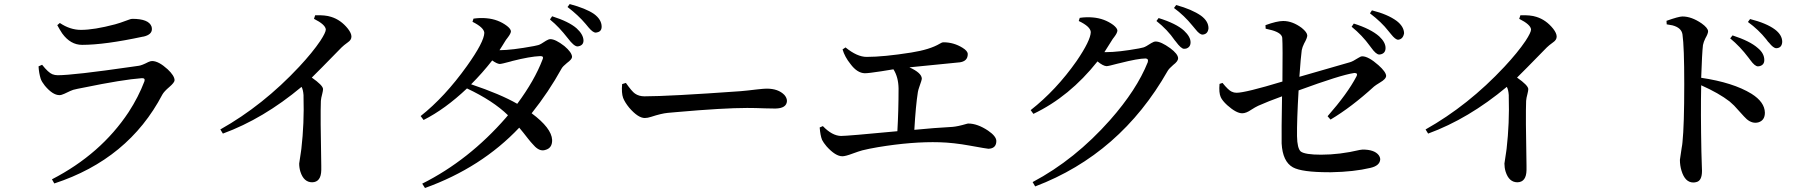

<svg xmlns="http://www.w3.org/2000/svg" viewBox="-20 -856 8979 951"><path d="M181.6 -465.8Q172.9 -493.2 170.9 -527.3L188.5 -535.2Q219.7 -496.1 239.3 -488.3Q252 -483.4 265.6 -483.4Q343.8 -483.4 633.8 -525.4Q654.3 -528.3 668 -530.3Q682.6 -532.2 714.8 -548.8Q725.6 -553.7 733.4 -553.7Q765.6 -553.7 810.5 -512.7Q843.8 -481.4 844.7 -459Q844.7 -447.3 818.4 -424.8Q793 -403.3 784.2 -387.7Q616.2 -67.4 249 52.7L237.3 32.2Q479.5 -92.8 617.2 -300.8Q666 -376 695.3 -453.1Q700.2 -468.8 684.6 -468.8Q683.6 -468.8 682.6 -468.8Q587.9 -461.9 393.6 -421.9Q361.3 -416 342.8 -411.1Q335 -409.2 298.8 -391.6Q284.2 -384.8 274.4 -384.8Q241.2 -384.8 202.1 -431.6Q186.5 -451.2 181.6 -465.8ZM732.4 -711.9Q732.4 -684.6 691.4 -674.8Q690.4 -674.8 689.5 -674.8Q499 -633.8 386.7 -633.8Q329.1 -633.8 288.1 -690.4Q276.4 -708 263.7 -731.4L276.4 -742.2Q327.1 -708 380.9 -708Q446.3 -708 549.8 -735.4Q569.3 -740.2 619.1 -758.8Q628.9 -762.7 635.7 -762.7Q716.8 -762.7 730.5 -724.6Q732.4 -717.8 732.4 -711.9Z M1535.2 -762.7 1541 -780.3Q1590.8 -782.2 1620.1 -772.5Q1668 -757.8 1703.1 -713.9Q1720.7 -691.4 1720.7 -674.8Q1720.7 -658.2 1703.1 -646.5Q1681.6 -630.9 1671.9 -621.1Q1550.8 -497.1 1524.4 -471.7Q1579.1 -433.6 1580.1 -415Q1580.1 -407.2 1576.2 -391.6Q1570.3 -370.1 1569.3 -356.4Q1566.4 -283.2 1571.3 -35.2Q1571.3 -21.5 1571.3 -13.7Q1570.3 45.9 1526.4 46.9Q1484.4 46.9 1467.8 -5.9Q1461.9 -25.4 1461.9 -45.9Q1461.9 -47.9 1470.7 -104.5Q1471.7 -112.3 1472.7 -119.1Q1487.3 -246.1 1483.4 -377Q1483.4 -381.8 1483.4 -384.8Q1481.4 -412.1 1473.6 -425.8Q1284.2 -267.6 1084 -194.3L1071.3 -214.8Q1283.2 -334 1461.9 -525.4Q1528.3 -596.7 1566.4 -653.3Q1593.8 -695.3 1593.8 -710Q1591.8 -734.4 1535.2 -762.7Z M2667 -560.5Q2674.8 -577.1 2659.2 -578.1Q2656.2 -578.1 2655.3 -578.1Q2605.5 -576.2 2516.6 -553.7Q2513.7 -552.7 2510.7 -551.8Q2463.9 -539.1 2455.1 -539.1Q2441.4 -540 2418 -556.6Q2369.1 -494.1 2313.5 -438.5Q2459 -389.6 2542 -341.8Q2627.9 -458 2667 -560.5ZM2320.3 -748 2325.2 -763.7Q2359.4 -768.6 2389.6 -765.6Q2447.3 -760.7 2491.2 -727.5Q2509.8 -712.9 2510.7 -701.2Q2510.7 -690.4 2494.1 -668.9Q2485.4 -658.2 2480.5 -649.4Q2476.6 -642.6 2467.8 -628.9Q2458 -614.3 2454.1 -607.4Q2514.6 -607.4 2625 -627.9Q2639.6 -630.9 2646.5 -632.8Q2657.2 -635.7 2684.6 -654.3Q2697.3 -662.1 2706.1 -662.1Q2731.4 -662.1 2775.4 -627.9Q2812.5 -596.7 2813.5 -574.2Q2813.5 -562.5 2788.1 -543.9Q2767.6 -527.3 2761.7 -516.6Q2698.2 -401.4 2613.3 -294.9Q2711.9 -221.7 2714.8 -163.1Q2715.8 -122.1 2680.7 -113.3Q2674.8 -111.3 2668.9 -111.3Q2644.5 -110.4 2617.2 -143.6Q2610.4 -150.4 2595.7 -168.9Q2569.3 -203.1 2551.8 -223.6Q2364.3 -25.4 2085 75.2L2071.3 53.7Q2302.7 -62.5 2486.3 -273.4Q2491.2 -279.3 2496.1 -285.2Q2421.9 -357.4 2293 -418Q2184.6 -315.4 2078.1 -261.7L2063.5 -281.2Q2182.6 -375 2293 -529.3Q2377.9 -648.4 2378.9 -693.4Q2377 -719.7 2320.3 -748ZM2704.1 -759.8 2714.8 -775.4Q2797.9 -749 2835.9 -715.8Q2868.2 -686.5 2870.1 -657.2Q2871.1 -632.8 2846.7 -627Q2842.8 -626 2839.8 -626Q2822.3 -627 2793 -666Q2747.1 -724.6 2708 -755.9Q2706.1 -758.8 2704.1 -759.8ZM2791 -821.3 2801.8 -835.9Q2881.8 -814.5 2921.9 -787.1Q2959 -759.8 2960 -725.6Q2960.9 -699.2 2935.5 -695.3Q2932.6 -694.3 2930.7 -694.3Q2917 -694.3 2895.5 -719.7Q2884.8 -733.4 2880.9 -737.3Q2844.7 -780.3 2791 -821.3Z M3061.5 -439.5 3080.1 -445.3Q3110.4 -402.3 3125 -392.6Q3144.5 -378.9 3171.9 -378.9Q3292 -378.9 3647.5 -404.3Q3681.6 -407.2 3729.5 -413.1Q3764.6 -417 3777.3 -417Q3835 -417 3865.2 -385.7Q3877.9 -371.1 3877.9 -355.5Q3876 -319.3 3820.3 -318.4Q3803.7 -318.4 3770.5 -319.3Q3718.8 -321.3 3680.7 -321.3Q3563.5 -321.3 3331.1 -300.8Q3303.7 -298.8 3287.1 -296.9Q3255.9 -293.9 3205.1 -277.3Q3187.5 -271.5 3173.8 -271.5Q3140.6 -271.5 3096.7 -322.3Q3075.2 -348.6 3066.4 -371.1Q3057.6 -395.5 3061.5 -439.5Z M4153.3 -611.3 4168 -621.1Q4225.6 -574.2 4272.5 -574.2Q4357.4 -574.2 4493.2 -595.7Q4585.9 -610.4 4634.8 -639.6Q4645.5 -646.5 4653.3 -646.5Q4704.1 -646.5 4748 -619.1Q4773.4 -603.5 4773.4 -587.9Q4773.4 -551.8 4731.4 -546.9Q4730.5 -546.9 4729.5 -546.9Q4718.8 -545.9 4680.7 -542Q4557.6 -530.3 4484.4 -522.5Q4544.9 -495.1 4545.9 -466.8Q4545.9 -460 4533.2 -424.8Q4528.3 -411.1 4526.4 -400.4Q4515.6 -332 4508.8 -212.9Q4607.4 -222.7 4697.3 -227.5Q4723.6 -229.5 4766.6 -242.2Q4772.5 -244.1 4776.4 -244.1Q4821.3 -244.1 4874 -209Q4914.1 -181.6 4915 -158.2Q4915 -125 4884.8 -120.1Q4879.9 -119.1 4876 -119.1Q4870.1 -119.1 4783.2 -134.8Q4703.1 -149.4 4633.8 -151.4Q4499 -155.3 4328.1 -127Q4282.2 -119.1 4251 -111.3Q4233.4 -106.4 4204.1 -95.7Q4168 -82 4152.3 -82Q4118.2 -82 4074.2 -130.9Q4058.6 -149.4 4051.8 -163.1Q4043 -185.5 4040 -224.6L4055.7 -231.4Q4101.6 -183.6 4145.5 -182.6Q4177.7 -182.6 4424.8 -206.1Q4430.7 -308.6 4430.7 -418Q4429.7 -474.6 4405.3 -512.7Q4382.8 -509.8 4344.7 -502.9Q4282.2 -493.2 4263.7 -493.2Q4225.6 -494.1 4192.4 -539.1Q4164.1 -574.2 4153.3 -611.3Z M5450.2 -597.7H5458Q5520.5 -597.7 5622.1 -616.2Q5636.7 -619.1 5643.6 -621.1Q5654.3 -624 5682.6 -642.6Q5695.3 -650.4 5704.1 -650.4Q5730.5 -650.4 5776.4 -617.2Q5814.5 -588.9 5815.4 -567.4Q5815.4 -552.7 5791 -534.2Q5770.5 -516.6 5763.7 -504.9Q5529.3 -92.8 5107.4 67.4L5094.7 45.9Q5304.7 -65.4 5478.5 -261.7Q5610.4 -411.1 5665 -547.9Q5669.9 -565.4 5654.3 -566.4Q5617.2 -566.4 5525.4 -543Q5520.5 -542 5516.6 -541Q5469.7 -528.3 5460.9 -528.3Q5443.4 -529.3 5416 -551.8Q5277.3 -377 5098.6 -292L5085 -310.5Q5211.9 -410.2 5312.5 -553.7Q5381.8 -655.3 5382.8 -697.3Q5380.9 -724.6 5323.2 -752L5328.1 -767.6Q5362.3 -772.5 5393.6 -769.5Q5450.2 -764.6 5494.1 -732.4Q5513.7 -716.8 5514.6 -705.1Q5514.6 -693.4 5499 -672.9Q5490.2 -662.1 5485.4 -653.3Q5457 -607.4 5450.2 -597.7ZM5708 -752 5718.8 -766.6Q5806.6 -739.3 5844.7 -704.1Q5877 -673.8 5877 -646.5Q5877 -622.1 5854.5 -615.2Q5849.6 -614.3 5844.7 -614.3Q5830.1 -614.3 5803.7 -650.4Q5800.8 -653.3 5798.8 -656.2Q5762.7 -709 5708 -752ZM5794.9 -816.4 5805.7 -831.1Q5883.8 -809.6 5928.7 -778.3Q5965.8 -751 5965.8 -715.8Q5962.9 -686.5 5936.5 -684.6Q5921.9 -684.6 5901.4 -710.9Q5890.6 -724.6 5886.7 -728.5Q5845.7 -779.3 5794.9 -816.4Z M6674.8 -723.6 6685.5 -739.3Q6769.5 -712.9 6811.5 -675.8Q6842.8 -646.5 6842.8 -618.2Q6842.8 -592.8 6819.3 -586.9Q6815.4 -585.9 6811.5 -585.9Q6795.9 -585.9 6771.5 -620.1Q6768.6 -624 6765.6 -627.9Q6727.5 -680.7 6674.8 -723.6ZM6249 -713.9 6248 -731.4Q6304.7 -752 6335.9 -752Q6381.8 -752 6427.7 -717.8Q6454.1 -696.3 6455.1 -680.7Q6455.1 -668 6439.5 -640.6Q6430.7 -623 6427.7 -607.4Q6422.9 -573.2 6416 -475.6Q6576.2 -522.5 6667 -547.9Q6680.7 -551.8 6708 -569.3Q6719.7 -577.1 6727.5 -577.1Q6757.8 -577.1 6807.6 -533.2Q6844.7 -500 6845.7 -480.5Q6845.7 -464.8 6815.4 -447.3Q6793 -433.6 6786.1 -427.7Q6673.8 -325.2 6570.3 -263.7L6555.7 -280.3Q6654.3 -392.6 6698.2 -476.6Q6707 -492.2 6693.4 -494.1Q6689.5 -495.1 6685.5 -494.1Q6620.1 -484.4 6412.1 -408.2Q6403.3 -258.8 6404.3 -181.6Q6405.3 -121.1 6422.9 -105.5Q6444.3 -89.8 6523.4 -89.8Q6616.2 -89.8 6714.8 -113.3Q6725.6 -115.2 6729.5 -115.2Q6787.1 -115.2 6808.6 -87.9Q6816.4 -77.1 6816.4 -66.4Q6814.5 -35.2 6767.6 -24.4Q6685.5 -4.9 6574.2 -2.9Q6567.4 -2.9 6562.5 -2.9Q6427.7 -2.9 6383.8 -27.3Q6333 -55.7 6328.1 -145.5Q6328.1 -152.3 6328.1 -159.2Q6327.1 -199.2 6330.1 -378.9Q6259.8 -353.5 6211.9 -332Q6197.3 -325.2 6177.7 -312.5Q6152.3 -294.9 6132.8 -294.9Q6103.5 -294.9 6058.6 -335Q6034.2 -357.4 6026.4 -375Q6016.6 -396.5 6020.5 -440.4L6035.2 -445.3Q6064.5 -409.2 6080.1 -402.3Q6091.8 -396.5 6104.5 -396.5Q6148.4 -396.5 6332 -452.1Q6334 -627.9 6331.1 -668.9Q6328.1 -692.4 6281.2 -706.1Q6268.6 -709 6249 -713.9ZM6765.6 -790 6775.4 -804.7Q6853.5 -785.2 6898.4 -752Q6933.6 -724.6 6934.6 -691.4Q6929.7 -662.1 6905.3 -659.2Q6891.6 -659.2 6870.1 -686.5Q6860.4 -699.2 6856.4 -703.1Q6823.2 -746.1 6765.6 -790Z M7504.9 -762.7 7510.7 -780.3Q7560.5 -782.2 7589.8 -772.5Q7637.7 -757.8 7672.9 -713.9Q7690.4 -691.4 7690.4 -674.8Q7690.4 -658.2 7672.9 -646.5Q7651.4 -630.9 7641.6 -621.1Q7520.5 -497.1 7494.1 -471.7Q7548.8 -433.6 7549.8 -415Q7549.8 -407.2 7545.9 -391.6Q7540 -370.1 7539.1 -356.4Q7536.1 -283.2 7541 -35.2Q7541 -21.5 7541 -13.7Q7540 45.9 7496.1 46.9Q7454.1 46.9 7437.5 -5.9Q7431.6 -25.4 7431.6 -45.9Q7431.6 -47.9 7440.4 -104.5Q7441.4 -112.3 7442.4 -119.1Q7457 -246.1 7453.1 -377Q7453.1 -381.8 7453.1 -384.8Q7451.2 -412.1 7443.4 -425.8Q7253.9 -267.6 7053.7 -194.3L7041 -214.8Q7252.9 -334 7431.6 -525.4Q7498 -596.7 7536.1 -653.3Q7563.5 -695.3 7563.5 -710Q7561.5 -734.4 7504.9 -762.7Z M8549.8 -666 8561.5 -680.7Q8648.4 -652.3 8686.5 -618.2Q8718.8 -591.8 8718.8 -558.6Q8718.8 -534.2 8695.3 -528.3Q8691.4 -527.3 8687.5 -527.3Q8671.9 -527.3 8649.4 -558.6Q8648.4 -560.5 8640.6 -570.3Q8598.6 -626 8549.8 -666ZM8235.4 -735.4 8234.4 -752.9Q8294.9 -774.4 8313.5 -774.4Q8358.4 -774.4 8408.2 -740.2Q8439.5 -717.8 8440.4 -701.2Q8440.4 -689.5 8426.8 -666Q8418 -648.4 8415 -632.8Q8410.2 -591.8 8406.2 -470.7Q8564.5 -447.3 8655.3 -391.6Q8720.7 -350.6 8721.7 -297.9Q8721.7 -259.8 8689.5 -250Q8681.6 -248 8674.8 -248Q8645.5 -248 8618.2 -279.3Q8572.3 -330.1 8569.3 -333Q8557.6 -343.8 8546.9 -353.5Q8494.1 -394.5 8406.2 -433.6Q8403.3 -298.8 8407.2 -106.4Q8408.2 -79.1 8409.2 -40Q8410.2 -16.6 8410.2 -9.8Q8410.2 40 8381.8 45.9Q8375 47.9 8367.2 47.9Q8326.2 47.9 8308.6 -10.7Q8300.8 -36.1 8300.8 -64.5Q8300.8 -69.3 8309.6 -124Q8312.5 -138.7 8313.5 -151.4Q8322.3 -235.4 8322.3 -439.5Q8322.3 -625 8313.5 -685.5Q8308.6 -718.8 8263.7 -730.5Q8251 -733.4 8235.4 -735.4ZM8637.7 -747.1 8648.4 -761.7Q8729.5 -741.2 8771.5 -710Q8807.6 -682.6 8807.6 -648.4Q8805.7 -618.2 8778.3 -617.2Q8763.7 -617.2 8742.2 -644.5Q8740.2 -645.5 8737.3 -649.4Q8731.4 -657.2 8728.5 -661.1Q8690.4 -709 8637.7 -747.1Z"/></svg>

Font: GenYoMin JP SemiBold
Style: Regular
Weight: 600
Version: Version 1.001;PS 1;hotconv 16.6.51;makeotf.lib2.5.65220 DEVE